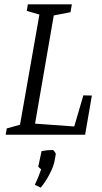

<svg xmlns="http://www.w3.org/2000/svg" viewBox="-20 -619 467 882"><path d="M402 -180 371 0H6L11 -29L72 -46L161 -552L103 -569L108 -599H310L304 -563L227 -548L141 -51L321 -38L363 -181ZM140 230Q157 195 169 159Q166 156 160.5 151.5Q155 147 156 145L171 75Q198 70 222 70Q225 70 231 78Q237 86 236 90L232 113Q228 142 208.5 179.5Q189 217 167 243Z"/></svg>

Font: Grenze Light
Style: Italic
Weight: 300
Italic angle: -10°
Designer: Renata Polastri
Foundry: Omnibus-Type
Version: Version 1.002; ttfautohint (v1.8)